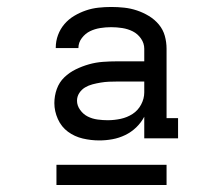

<svg xmlns="http://www.w3.org/2000/svg" viewBox="-20 -720 640 551"><path d="M265 -317Q241 -317 217.5 -322.5Q194 -328 175 -342Q156 -356 146 -378.5Q136 -401 136 -424Q136 -445 143 -464.5Q150 -484 164.5 -498Q179 -512 197.5 -521Q216 -530 235.5 -535.5Q255 -541 275.5 -542.5Q296 -544 316 -544H394V-580Q394 -596 384.5 -609.5Q375 -623 361 -630Q347 -637 331 -639.5Q315 -642 299 -642Q283 -642 267.5 -639.5Q252 -637 238.5 -630.5Q225 -624 215 -611Q205 -598 205 -582Q205 -582 205 -582Q205 -582 205 -582H140Q140 -582 140 -582.5Q140 -583 140 -583Q140 -602 146.5 -619.5Q153 -637 165 -651Q177 -665 193 -674.5Q209 -684 226.5 -690Q244 -696 262.5 -698Q281 -700 299 -700Q318 -700 336.5 -698Q355 -696 373 -690Q391 -684 407.5 -674Q424 -664 436 -649.5Q448 -635 453 -617Q458 -599 458 -580V-381H491V-323H394V-385Q385 -368 371 -354.5Q357 -341 339.5 -332.5Q322 -324 303 -320.5Q284 -317 265 -317ZM289 -375Q308 -375 326.5 -379Q345 -383 360.5 -393Q376 -403 385 -420Q394 -437 394 -455V-486H316Q304 -486 292.5 -485.5Q281 -485 269 -483Q257 -481 245.5 -478Q234 -475 224 -469Q214 -463 207.5 -453Q201 -443 201 -431Q201 -417 210 -404.5Q219 -392 232 -385.5Q245 -379 260 -377Q275 -375 289 -375ZM142 -189V-247H458V-189Z"/></svg>

Font: Iosevka Slab Light Extended
Style: Regular
Weight: 300
Width: 7
Monospace: yes
Designer: Belleve Invis
Foundry: Belleve Invis
Version: Version 11.1.0; ttfautohint (v1.8.3)